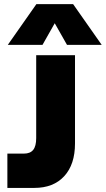

<svg xmlns="http://www.w3.org/2000/svg" viewBox="-20 -920 518 940"><path d="M158.2 -899.9H337.9L478 -700.2H308.1L248 -806.2L188 -700.2H18.1ZM16.1 -168H97.2Q127.9 -168 142.6 -186.3Q157.2 -204.6 157.2 -244.1V-649.9H347.2V-217.8Q347.2 -114.7 294.4 -57.4Q241.7 0 147.9 0H16.1Z"/></svg>

Font: Overused Grotesk Black
Style: Regular
Weight: 900
Version: Version 0.002